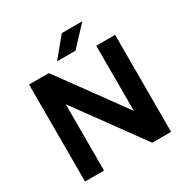

<svg xmlns="http://www.w3.org/2000/svg" viewBox="-195 -1038 1162 1200"><g transform="rotate(-30 386.5 -438.0)"><path d="M76 0V-700H219L561 -230V-700H697V0H561L213 -479V0ZM300 -738 414 -876H562L433 -738Z"/></g></svg>

Font: Figtree
Style: Bold
Weight: 700
Designer: Erik Kennedy
Foundry: Erik Kennedy
Version: Version 2.001;gftools[0.9.30]